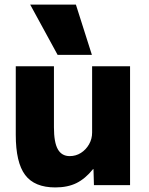

<svg xmlns="http://www.w3.org/2000/svg" viewBox="-20 -810 651 840"><path d="M222 10Q131 10 90 -44.5Q49 -99 49 -220V-520H216V-253Q216 -187 233 -157Q250 -127 285 -127Q312 -127 334 -141Q356 -155 369.5 -178.5Q383 -202 383 -230V-520H549V0H391L389 -70H387Q353 -28 314.5 -9Q276 10 222 10ZM232 -570 112 -790H312L382 -570Z"/></svg>

Font: M PLUS 2 ExtraBold
Style: Regular
Weight: 800
Version: Version 1.001